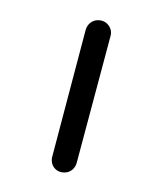

<svg xmlns="http://www.w3.org/2000/svg" viewBox="-20 -102 161 191"><path d="M31.5 57.4Q31.5 55.2 31.9 54.1L65.2 -72.2Q66.3 -76.3 69.6 -79.1Q73 -81.9 77.4 -81.9Q84.1 -81.9 87.8 -77Q91.5 -72.2 90 -66.3L56.3 60Q55.2 64.1 51.9 66.9Q48.5 69.6 44.1 69.6Q38.5 69.6 35 66.1Q31.5 62.6 31.5 57.4Z"/></svg>

Font: 26F Galaxy Sans Thin
Style: Regular
Weight: 100
Designer: C₂₉H₂₅N₃O₅
Version: Version 1.100